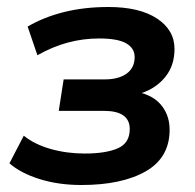

<svg xmlns="http://www.w3.org/2000/svg" viewBox="-20 -519 559 549"><path d="M213 10Q147 10 93 -7Q39 -24 7 -52L48 -131Q79 -106 125 -93Q171 -80 222 -80Q283 -80 317 -95Q351 -110 351 -150Q351 -202 277 -202H148L162 -292H280Q319 -292 342 -308.5Q365 -325 365 -356Q365 -381 341 -395Q317 -409 263 -409Q171 -409 87 -361L59 -443Q105 -470 163 -484.5Q221 -499 290 -499Q379 -499 429 -466Q479 -433 479 -379Q479 -332 453 -299.5Q427 -267 385 -253Q424 -242 444.5 -214Q465 -186 465 -148Q465 -68 396.5 -29Q328 10 213 10Z"/></svg>

Font: Nunito Sans
Style: Bold Italic
Weight: 700
Italic angle: -9°
Designer: Vernon Adams
Foundry: Vernon Adams
Version: Version 3.006; ttfautohint (v1.8.3)